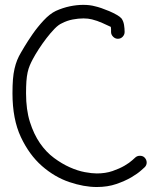

<svg xmlns="http://www.w3.org/2000/svg" viewBox="-20 -751 616 774"><path d="M524.4 -115.2Q532.2 -123 543.9 -123Q555.7 -123 562.5 -116.2Q571.3 -107.4 571.3 -95.7Q571.3 -85 563.5 -77.1Q562.5 -76.2 548.3 -63.5Q534.2 -50.8 509.3 -36.1Q484.4 -21.5 449.2 -9.3Q414.1 2.9 370.1 2.9Q318.4 2.9 259.3 -17.1Q200.2 -37.1 148.9 -82Q97.7 -127 64 -198.7Q30.3 -270.5 30.3 -375Q30.3 -407.2 32.2 -431.2Q34.2 -455.1 38.6 -474.1Q43 -493.2 49.3 -508.8Q55.7 -524.4 64.5 -539.1Q65.4 -541 78.6 -563Q91.8 -585 111.3 -613.3Q130.9 -641.6 155.8 -668.5Q180.7 -695.3 205.1 -707Q233.4 -719.7 261.7 -725.6Q290 -731.4 315.4 -731.4Q342.8 -731.4 363.3 -725.6Q373 -723.6 388.7 -718.3Q404.3 -712.9 420.4 -706.1Q436.5 -699.2 450.2 -691.4Q463.9 -683.6 469.7 -676.8Q477.5 -666 480 -650.9Q482.4 -635.7 482.4 -622.1Q482.4 -611.3 474.6 -603Q466.8 -594.7 455.1 -594.7Q444.3 -594.7 436 -603Q427.7 -611.3 427.7 -622.1Q427.7 -627 427.7 -632.8Q427.7 -638.7 426.8 -642.6Q417 -647.5 394 -657.7Q371.1 -668 350.6 -672.9Q342.8 -674.8 334.5 -675.8Q326.2 -676.8 316.4 -676.8Q295.9 -676.8 272.9 -672.4Q250 -668 229.5 -657.2Q215.8 -651.4 199.7 -634.8Q183.6 -618.2 167.5 -597.2Q151.4 -576.2 136.7 -553.7Q122.1 -531.2 112.3 -512.7Q105.5 -500 100.1 -487.3Q94.7 -474.6 91.3 -459Q87.9 -443.4 86.4 -422.9Q85 -402.3 85 -375Q85 -308.6 100.6 -259.3Q116.2 -210 141.1 -173.8Q166 -137.7 197.8 -114.3Q229.5 -90.8 261.2 -76.7Q293 -62.5 321.8 -57.1Q350.6 -51.8 370.1 -51.8Q405.3 -51.8 433.6 -61.5Q461.9 -71.3 481.9 -83Q502 -94.7 513.7 -105.5Z"/></svg>

Font: Coming Soon
Style: Regular
Weight: 400
Designer: Dathan Boardman
Foundry: Open Window
Version: Version 1.000